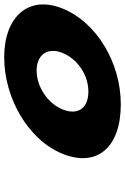

<svg xmlns="http://www.w3.org/2000/svg" viewBox="136 -704 583 894"><g transform="rotate(-90 427.0 -256.5)"><path d="M158.2 -256C94.3 -98 185.1 15 388.6 15C583.3 15 770.8 -98 834.7 -256C899.3 -416 795 -528 608 -528C417.7 -528 222.8 -416 158.2 -256ZM365 -256C393.7 -327 472.2 -377 545.9 -377C618.5 -377 656.6 -327 627.9 -256C599.6 -186 524.4 -136 448.5 -136C369.3 -136 336.7 -186 365 -256Z"/></g></svg>

Font: Hussar
Style: BdWideOblFour
Weight: 700
Foundry: Cannot Into Space Fonts
Version: Version 2.00